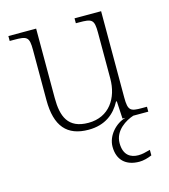

<svg xmlns="http://www.w3.org/2000/svg" viewBox="-113 -626 831 942"><g transform="rotate(-15 302.5 -155.0)"><path d="M279 10C363 10 414 -32 444 -89H448L453 0H468C418 13 370 64 370 121C370 187 409 226 479 226C499 226 522 220 543 211V183C516 190 502 194 482 194C444 194 408 175 408 113C408 48 470 12 508 0H584V-25H558C501 -25 488 -30 488 -97V-536H353V-511H368C435 -511 446 -506 446 -438V-205C446 -107 393 -23 287 -23C183 -23 158 -90 158 -183V-536H17V-511H38C105 -511 116 -506 116 -439V-184C116 -51 170 10 279 10Z"/></g></svg>

Font: Noto Serif Georgian ExtraLight
Style: Regular
Weight: 200
Designer: Monotype Design Team, Akaki Razmadze
Foundry: Google LLC
Version: Version 2.003